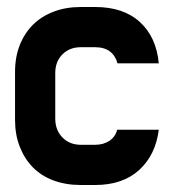

<svg xmlns="http://www.w3.org/2000/svg" viewBox="-20 -529 491 549"><path d="M252 -115Q276 -115 293 -126.5Q310 -138 315 -158H434Q425 -86 378 -43Q331 0 252 0H211Q168 0 133 -13Q98 -26 74 -50.5Q50 -75 36.5 -109.5Q23 -144 23 -186V-323Q23 -366 36.5 -400Q50 -434 74 -458Q98 -482 133 -495.5Q168 -509 211 -509H252Q333 -509 380 -466Q427 -423 434 -348H316Q310 -370 294 -382Q278 -394 252 -394H211Q179 -394 158.5 -373.5Q138 -353 138 -320V-190Q138 -157 158.5 -136Q179 -115 211 -115Z"/></svg>

Font: Do Hyeon
Style: Regular
Weight: 400
Version: Version 1.001